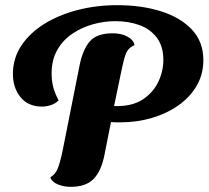

<svg xmlns="http://www.w3.org/2000/svg" viewBox="-20 -706 808 744"><path d="M254 18Q227 18 204 8.5Q181 -1 175 -19Q195 -30 204.5 -55Q214 -80 223 -124L288 -451Q300 -512 327 -544.5Q354 -577 417 -577Q450 -577 474 -564Q498 -551 501 -531Q476 -520 467.5 -497Q459 -474 452 -439L422 -295H435Q495 -295 534.5 -321.5Q574 -348 593.5 -389Q613 -430 613 -474Q613 -526 588 -559.5Q563 -593 521 -608.5Q479 -624 426 -624Q384 -624 340.5 -612Q297 -600 260.5 -575.5Q224 -551 202 -512.5Q180 -474 180 -422Q180 -395 185.5 -371.5Q191 -348 207 -317Q194 -304 176.5 -298.5Q159 -293 143 -293Q89 -293 59.5 -329.5Q30 -366 30 -419Q30 -480 62.5 -529Q95 -578 151 -613Q207 -648 280 -667Q353 -686 434 -686Q529 -686 604.5 -662Q680 -638 724 -591Q768 -544 768 -473Q768 -418 742 -373.5Q716 -329 671 -297.5Q626 -266 568.5 -249Q511 -232 448 -232Q439 -232 429 -232Q419 -232 410 -233L385 -107Q373 -44 343 -13Q313 18 254 18Z"/></svg>

Font: Sansita Swashed SemiBold
Style: Regular
Weight: 600
Designer: Pablo Cosgaya
Foundry: Omnibus-Type
Version: Version 1.003; ttfautohint (v1.8.3)